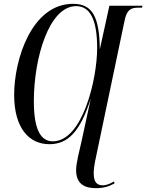

<svg xmlns="http://www.w3.org/2000/svg" viewBox="-20 -744 765 1004"><path d="M482 240C525 240 553 229 579 215L576 205C557 216 538 225 517 225C485 225 470 206 470 161C470 143 473 117 483 72L631 -634C643 -695 665 -704 706 -704H723L725 -714H552L502 -486C500 -658 462 -724 362 -724C146 -724 54 -434 54 -248C54 -74 132 10 238 10C334 10 399 -53 455 -230L407 -8C395 46 378 108 378 146C378 219 424 240 482 240ZM256 -5C188 -5 157 -77 157 -215C157 -442 237 -712 378 -712C453 -712 488 -637 488 -493C488 -328 411 -5 256 -5Z"/></svg>

Font: Noto Serif Display ExtraCondensed Medium
Style: Italic
Weight: 500
Width: 2
Italic angle: -12°
Designer: Monotype Design Team
Foundry: Monotype Imaging Inc.
Version: Version 2.009